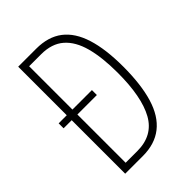

<svg xmlns="http://www.w3.org/2000/svg" viewBox="-209 -810 906 906"><g transform="rotate(-45 243.5 -357.0)"><path d="M202 -714Q282 -714 333 -675Q384 -636 408.5 -558Q433 -480 433 -364Q433 -244 408.5 -163Q384 -82 332 -41Q280 0 200 0H82V-357H28V-390H82V-714ZM200 -679H120V-390H250V-357H120V-35H198Q302 -35 348 -118Q394 -201 394 -362Q394 -464 375 -534.5Q356 -605 313.5 -642Q271 -679 200 -679Z"/></g></svg>

Font: Noto Sans Khmer ExtraCondensed ExtraLight
Style: Regular
Weight: 250
Width: 2
Designer: Danh Hong and the Monotype Design Team
Foundry: Monotype Imaging Inc.
Version: Version 2.004